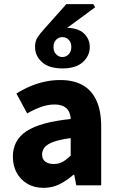

<svg xmlns="http://www.w3.org/2000/svg" viewBox="-20 -894 567 926"><path d="M190 12Q145 12 111.5 -8Q78 -28 60 -62Q42 -96 42 -138Q42 -218 108 -261.5Q174 -305 321 -320Q320 -342 311.5 -357.5Q303 -373 286 -381.5Q269 -390 243 -390Q212 -390 180 -379Q148 -368 111 -347L59 -443Q91 -463 125 -477.5Q159 -492 195.5 -500Q232 -508 271 -508Q335 -508 378.5 -483.5Q422 -459 445 -409.5Q468 -360 468 -283V0H348L338 -51H334Q302 -23 267 -5.5Q232 12 190 12ZM239 -103Q264 -103 283 -114Q302 -125 321 -144V-228Q269 -221 238.5 -210Q208 -199 195.5 -183.5Q183 -168 183 -149Q183 -126 198.5 -114.5Q214 -103 239 -103ZM281 -564Q216 -564 182.5 -594.5Q149 -625 149 -667Q149 -695 160.5 -713Q172 -731 193 -754L300 -874H430L439 -859L295 -753L296 -760Q356 -760 384.5 -733Q413 -706 413 -667Q413 -625 379.5 -594.5Q346 -564 281 -564ZM281 -619Q299 -619 311.5 -632.5Q324 -646 324 -667Q324 -689 311.5 -702Q299 -715 281 -715Q263 -715 250.5 -702Q238 -689 238 -667Q238 -646 250.5 -632.5Q263 -619 281 -619Z"/></svg>

Font: Source Sans 3 ExtraLight
Style: Bold
Weight: 700
Version: Version 3.052;hotconv 1.1.0;makeotfexe 2.6.0